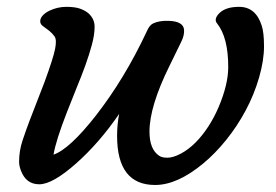

<svg xmlns="http://www.w3.org/2000/svg" viewBox="-20 -525 791 550"><path d="M40 -36.1Q34.7 -49.8 34.7 -61.5Q34.7 -93.3 44.7 -123Q54.7 -152.8 64.5 -178.7L107.4 -289.6Q132.3 -357.4 137.7 -384.3Q143.1 -411.1 136.2 -420.7Q129.4 -430.2 120.4 -437.3Q111.3 -444.3 103.3 -450Q95.2 -455.6 95.2 -464.1Q95.2 -472.7 102.3 -480.5Q109.4 -488.3 121.1 -494.1Q144.5 -505.4 169.7 -505.4Q194.8 -505.4 209.2 -500.2Q223.6 -495.1 232.9 -487.3Q251 -471.2 251 -448.5Q251 -425.8 243.4 -397.5Q235.8 -369.1 224.4 -337.4Q212.9 -305.7 198.7 -271.5L171.9 -204.1Q140.1 -122.6 133.3 -82Q179.2 -97.7 254.9 -194.3Q337.4 -300.3 400.9 -436Q408.2 -453.1 418.9 -458Q436.5 -466.3 463.4 -465.3Q505.9 -463.9 507.3 -439Q508.3 -423.8 499.3 -405.5Q490.2 -387.2 484.4 -375L465.3 -335.9Q408.2 -220.2 408.2 -147.9Q408.2 -97.7 435.5 -79.1Q443.4 -73.2 459.5 -73.2Q475.6 -73.2 497.6 -84.7Q519.5 -96.2 539.6 -116.2Q559.6 -136.2 576.9 -162.8Q594.2 -189.5 606.9 -219.7Q633.8 -283.7 633.8 -333Q633.8 -417.5 602.1 -457.5Q591.3 -470.2 608.4 -487.3Q626.5 -505.4 665 -505.4Q712.4 -505.4 729.5 -452.1Q736.3 -432.1 736.3 -392.1Q736.3 -352.1 722.2 -303Q708 -253.9 683.8 -208.7Q659.7 -163.6 628.2 -124.5Q596.7 -85.4 562 -56.6Q487.8 4.9 424.3 4.9Q315.4 4.9 315.4 -135.7Q315.4 -168 321.3 -198.7Q263.7 -114.7 197 -55.9Q130.4 2.9 92.5 2.9Q54.7 2.9 40 -36.1Z"/></svg>

Font: Courgette
Style: Regular
Weight: 400
Designer: Karolina Lach
Foundry: Sorkin Type Co.
Version: Version 1.002